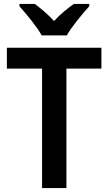

<svg xmlns="http://www.w3.org/2000/svg" viewBox="-20 -957 552 977"><path d="M192 -777H320C345 -822 400 -887 434 -925V-937H356C323 -914 289 -887 255 -850C223 -885 187 -915 157 -937H79V-925C114 -886 168 -821 192 -777ZM318 0V-608H496V-714H15V-608H194V0Z"/></svg>

Font: Noto Sans Devanagari UI SemiCondensed SemiBold
Style: Regular
Weight: 600
Width: 4
Designer: Jelle Bosma - Monotype Design Team
Foundry: Monotype Imaging Inc.
Version: Version 2.004